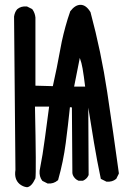

<svg xmlns="http://www.w3.org/2000/svg" viewBox="-20 -783 540 807"><path d="M93.3 3.9Q84.5 2.9 76.9 -0.5Q69.3 -3.9 62.5 -9.3Q38.6 -29.8 44.9 -68.8L39.1 -712.9V-713.4Q39.6 -717.8 40.8 -721.9Q42 -726.1 43.5 -730Q44.9 -733.9 47.1 -737.3Q49.3 -740.7 52.2 -744.1L52.7 -744.6Q68.4 -757.8 92.3 -755.9H93.3L94.2 -755.4L113.8 -745.6L115.2 -744.6L116.2 -743.7Q127 -728.5 128.9 -709.5V-709V-422.9L202.1 -420.9Q219.2 -496.6 233.4 -575.7Q236.3 -592.3 239.7 -608.4Q243.2 -624.5 247.1 -640.4Q251 -656.2 255.4 -672.1Q259.8 -688 264.6 -703.6Q269.5 -719.2 274.9 -734.4V-735.4L275.4 -735.8Q295.9 -762.7 318.4 -762.7Q341.3 -762.7 359.4 -733.4L359.9 -732.9L360.4 -731.9Q405.3 -564.5 430.7 -395.5Q456.1 -226.6 479.5 -55.7V-53.7L479 -52.2L469.2 -32.7L468.8 -31.2L467.8 -30.8Q452.1 -17.6 428.2 -19.5H427.2L426.3 -20L406.7 -29.8L403.8 -31.2L403.3 -33.7Q387.7 -107.4 375 -183.6Q356.9 -292 351.1 -330.6Q351.6 -283.7 351.8 -189.7Q352.1 -95.7 352.5 -48.8V-47.9L352.1 -46.4Q345.2 -30.8 329.6 -23.9L328.1 -23.4H327.1H311.5H310.5L309.1 -23.9Q301.3 -27.3 295.7 -33Q290 -38.6 286.6 -46.4V-46.9L286.1 -47.4L284.2 -55.2V-55.7V-56.6L282.2 -331.5L273.9 -332.5Q266.1 -256.8 256.3 -181.6Q246.1 -103.5 224.6 -27.8L224.1 -25.9L222.7 -24.9Q205.1 -9.8 181.2 -11.7H180.2L179.2 -12.2L159.7 -22L158.2 -22.9L157.2 -23.9Q144.5 -41 146.5 -64.9V-65.4Q160.2 -134.8 168.9 -203.1Q177.2 -268.1 186.5 -335H127Q132.8 -58.1 128.9 -34.2V-33.7L128.4 -32.7Q113.3 1 94.2 3.9H93.8ZM337.9 -418.9Q332.5 -463.4 327.1 -495.1Q323.2 -518.6 315.4 -539.6L291.5 -418.9Z"/></svg>

Font: NaikaiFont
Style: SemiBold
Weight: 600
Version: Version 1.89